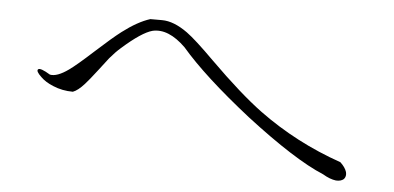

<svg xmlns="http://www.w3.org/2000/svg" viewBox="-37 -607 1074 524"><g transform="rotate(5 500.0 -345.5)"><path d="M387.7 -543H355.5Q321.3 -532.2 280.3 -501Q255.9 -482.4 210.9 -441.4Q166 -400.4 146.5 -386.7Q115.2 -364.3 95.7 -368.2Q68.4 -384.8 62.5 -379.9Q56.6 -375 73.2 -359.4Q85.9 -346.7 107.4 -337.9Q132.8 -327.1 162.1 -327.1Q175.8 -332 193.4 -351.6Q204.1 -363.3 226.6 -392.6Q244.1 -416 252.9 -426.8Q268.6 -445.3 282.2 -457Q335 -503.9 364.3 -511.7Q407.2 -521.5 455.1 -474.6Q518.6 -400.4 646.5 -299.8Q782.2 -195.3 862.3 -162.1Q881.8 -150.4 898.4 -148.4Q912.1 -147.5 919.9 -154.3Q926.8 -162.1 923.8 -173.8Q919.9 -186.5 906.2 -199.2Q782.2 -242.2 679.7 -317.4Q620.1 -361.3 535.2 -445.3Q482.4 -498 458 -515.6Q419.9 -543 387.7 -543Z"/></g></svg>

Font: Batang
Style: Regular
Weight: 400
Version: Version 2.21